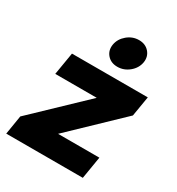

<svg xmlns="http://www.w3.org/2000/svg" viewBox="-177 -857 895 969"><g transform="rotate(30 270.5 -372.0)"><path d="M4.9 0 22.9 -110.4 309.1 -383.8 309.6 -384.8H68.4L90.3 -515.6H532.2L512.7 -398.9L232.9 -130.9V-129.9H472.7L451.2 0ZM321.3 -572.3Q283.7 -572.3 262 -597.2Q240.2 -622.1 246.1 -658.2Q252.4 -693.8 282.5 -719Q312.5 -744.1 350.1 -744.1Q387.7 -744.1 409.7 -719Q431.6 -693.8 425.8 -658.2Q419.4 -622.1 389.2 -597.2Q358.9 -572.3 321.3 -572.3Z"/></g></svg>

Font: Inter Display ExtraBold
Style: Italic
Weight: 800
Italic angle: -9.39999°
Designer: Rasmus Andersson
Foundry: rsms
Version: Version 4.000;git-a52131595